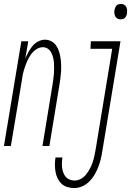

<svg xmlns="http://www.w3.org/2000/svg" viewBox="-50 -739 670 972"><path d="M-30 0 58 -530H93L78 -442Q85 -459 94 -475.5Q103 -492 114.5 -506Q126 -520 143 -529Q160 -538 178 -538Q195 -538 210 -530Q225 -522 234.5 -508Q244 -494 249 -478Q254 -462 256.5 -445Q259 -428 259.5 -410.5Q260 -393 259 -375.5Q258 -358 255.5 -340Q253 -322 250 -304L200 0H165L216 -311Q218 -325 220 -338.5Q222 -352 223 -366.5Q224 -381 224 -394.5Q224 -408 223 -422Q222 -436 218.5 -449Q215 -462 209 -473.5Q203 -485 192 -492.5Q181 -500 167 -500Q150 -500 134 -489.5Q118 -479 107.5 -464.5Q97 -450 89.5 -433.5Q82 -417 76.5 -401Q71 -385 67 -368Q63 -351 61 -334L5 0ZM560 -641Q552 -641 544.5 -645Q537 -649 533.5 -656.5Q530 -664 529 -672.5Q528 -681 530 -690Q531 -695 533.5 -701Q536 -707 540.5 -711.5Q545 -716 551 -717.5Q557 -719 563 -719Q571 -719 578.5 -715Q586 -711 589.5 -703.5Q593 -696 593.5 -687.5Q594 -679 593 -670Q592 -665 589.5 -659Q587 -653 582.5 -648.5Q578 -644 572 -642.5Q566 -641 560 -641ZM326 213Q308 213 291 208Q274 203 261.5 191Q249 179 241.5 163.5Q234 148 231 130.5Q228 113 228 94.5Q228 76 231 58H266Q264 71 263.5 84.5Q263 98 264.5 110.5Q266 123 270.5 135Q275 147 282.5 156Q290 165 302 170Q314 175 327 175Q344 175 359.5 166.5Q375 158 386 144Q397 130 405 115Q413 100 418.5 84Q424 68 427.5 52Q431 36 434 19L518 -492H408L410 -530H560L468 26Q465 46 460 66.5Q455 87 447.5 106.5Q440 126 429 145Q418 164 402.5 179.5Q387 195 367 204Q347 213 326 213Z"/></svg>

Font: Iosevka Curly XLtEx
Style: Italic
Weight: 200
Width: 7
Italic angle: -9°
Monospace: yes
Designer: Belleve Invis
Foundry: Belleve Invis
Version: Version 11.1.0; ttfautohint (v1.8.3)